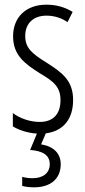

<svg xmlns="http://www.w3.org/2000/svg" viewBox="-20 -562 366 822"><path d="M240 141C240 96 211 65 156 56L176 9C252 -1 293 -53 293 -134C293 -218 245 -252 179 -294C116 -333 88 -357 88 -408C88 -463 124 -495 179 -495C212 -495 244 -485 269 -467L291 -511C259 -531 221 -542 179 -542C88 -542 36 -485 36 -407C36 -327 84 -290 151 -248C211 -213 239 -189 239 -133C239 -74 208 -40 150 -40C107 -40 64 -56 35 -78V-21C59 -6 95 7 138 10L109 80C160 84 193 100 193 141C193 179 164 201 119 201C105 201 88 199 75 195V234C89 238 108 240 126 240C197 240 240 203 240 141Z"/></svg>

Font: Noto Sans Devanagari UI ExtraCondensed Light
Style: Regular
Weight: 300
Width: 2
Designer: Jelle Bosma - Monotype Design Team
Foundry: Monotype Imaging Inc.
Version: Version 2.004